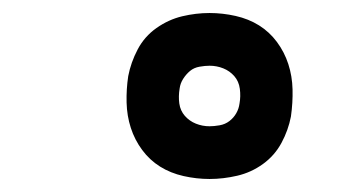

<svg xmlns="http://www.w3.org/2000/svg" viewBox="-20 -802 540 295"><path d="M302 -527Q282 -527 262 -531.5Q242 -536 226 -546Q210 -556 198.5 -571.5Q187 -587 181 -605.5Q175 -624 174.5 -644.5Q174 -665 177 -685Q181 -706 191.5 -726Q202 -746 220.5 -759Q239 -772 260 -777Q281 -782 302 -782Q322 -782 342 -777.5Q362 -773 378 -763Q394 -753 405.5 -737.5Q417 -722 423 -703.5Q429 -685 429.5 -664.5Q430 -644 427 -623Q423 -602 412.5 -582.5Q402 -563 384 -550Q366 -537 344.5 -532Q323 -527 302 -527ZM302 -608Q309 -608 317.5 -609.5Q326 -611 332.5 -616Q339 -621 343 -628Q347 -635 348 -643Q350 -654 348.5 -665.5Q347 -677 340 -685Q333 -693 323 -697Q313 -701 302 -701Q295 -701 286.5 -699.5Q278 -698 272 -693Q266 -688 261.5 -681Q257 -674 256 -666Q254 -654 255.5 -643Q257 -632 264 -624Q271 -616 281 -612Q291 -608 302 -608Z"/></svg>

Font: Iosevka SS18 Extrabold
Style: Italic
Weight: 800
Italic angle: -9°
Monospace: yes
Designer: Belleve Invis
Foundry: Belleve Invis
Version: Version 25.1.1; ttfautohint (v1.8.4)